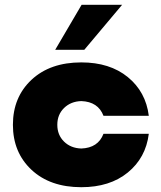

<svg xmlns="http://www.w3.org/2000/svg" viewBox="-20 -770 669 800"><path d="M210 -562.5 320 -750H488.8L331.2 -562.5ZM318.8 10Q188.8 10 111.2 -62.5Q33.8 -135 33.8 -250Q33.8 -365 111.2 -437.5Q188.8 -510 318.8 -510Q437.5 -510 512.5 -448.8Q587.5 -387.5 600 -287.5H411.2Q388.8 -346.2 318.8 -348.8Q275 -347.5 246.9 -320Q218.8 -292.5 218.8 -250Q218.8 -207.5 246.9 -180Q275 -152.5 318.8 -151.2Q388.8 -153.8 411.2 -212.5H600Q587.5 -112.5 512.5 -51.2Q437.5 10 318.8 10Z"/></svg>

Font: Now Alt Black
Style: Regular
Weight: 900
Designer: Alfredo Marco Pradil
Foundry: Alfredo Marco Pradil
Version: Version 1.002;PS 001.002;hotconv 1.0.88;makeotf.lib2.5.64775